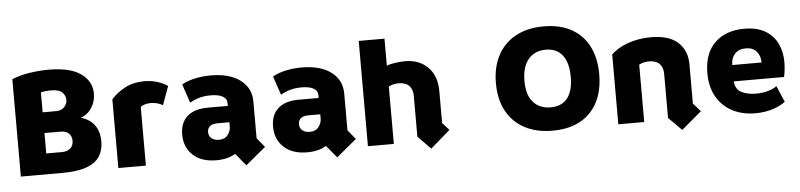

<svg xmlns="http://www.w3.org/2000/svg" viewBox="-44 -881 4918 1181"><g transform="rotate(-5 2415.0 -290.5)"><path d="M50 0V-601Q97 -621 158 -630.5Q219 -640 277 -640Q409 -640 475.5 -593Q542 -546 542 -469Q542 -421 517 -382Q492 -343 448 -328Q500 -315 531 -275.5Q562 -236 562 -171Q562 -118 537 -79.5Q512 -41 455.5 -20.5Q399 0 304 0ZM218 -382H303Q333 -382 351.5 -401Q370 -420 370 -447Q370 -471 350.5 -491.5Q331 -512 278 -512Q265 -512 248.5 -510.5Q232 -509 218 -505ZM218 -128H315Q348 -128 367 -145Q386 -162 386 -192Q386 -219 369 -236.5Q352 -254 316 -254H218Z M652 0V-424Q687 -464 738.5 -491Q790 -518 857 -518Q939 -518 1001 -476L959 -361Q944 -371 923.5 -376Q903 -381 886 -381Q865 -381 847.5 -375.5Q830 -370 822 -363V0Z M1438 52 1375 -24Q1328 5 1258 5Q1165 5 1113 -43.5Q1061 -92 1061 -171Q1061 -243 1105 -282.5Q1149 -322 1233 -322H1356V-338Q1356 -367 1330 -381.5Q1304 -396 1256 -396Q1219 -396 1187.5 -387.5Q1156 -379 1127 -362L1088 -478Q1126 -499 1173 -508.5Q1220 -518 1267 -518Q1383 -518 1449 -468.5Q1515 -419 1515 -336V-108L1562 -51ZM1283 -119Q1321 -119 1339 -143.5Q1357 -168 1357 -193V-221H1283Q1252 -221 1236.5 -208Q1221 -195 1221 -172Q1221 -147 1238.5 -133Q1256 -119 1283 -119Z M1999 52 1936 -24Q1889 5 1819 5Q1726 5 1674 -43.5Q1622 -92 1622 -171Q1622 -243 1666 -282.5Q1710 -322 1794 -322H1917V-338Q1917 -367 1891 -381.5Q1865 -396 1817 -396Q1780 -396 1748.5 -387.5Q1717 -379 1688 -362L1649 -478Q1687 -499 1734 -508.5Q1781 -518 1828 -518Q1944 -518 2010 -468.5Q2076 -419 2076 -336V-108L2123 -51ZM1844 -119Q1882 -119 1900 -143.5Q1918 -168 1918 -193V-221H1844Q1813 -221 1797.5 -208Q1782 -195 1782 -172Q1782 -147 1799.5 -133Q1817 -119 1844 -119Z M2580 49 2501 -32V-284Q2501 -325 2479 -347Q2457 -369 2415 -369Q2397 -369 2381 -365Q2365 -361 2353 -354V0H2193V-650H2352V-483Q2370 -491 2404 -496Q2438 -501 2466 -501Q2552 -501 2606 -447.5Q2660 -394 2660 -299V-102L2701 -56Z M3334 4Q3234 4 3161.5 -34.5Q3089 -73 3050 -145Q3011 -217 3011 -317Q3011 -417 3050 -489.5Q3089 -562 3161.5 -601Q3234 -640 3334 -640Q3434 -640 3504.5 -601Q3575 -562 3612 -489.5Q3649 -417 3649 -317Q3649 -167 3566.5 -81.5Q3484 4 3334 4ZM3334 -140Q3402 -140 3437.5 -184.5Q3473 -229 3473 -316Q3473 -403 3437.5 -449.5Q3402 -496 3334 -496Q3266 -496 3226.5 -449.5Q3187 -403 3187 -316Q3187 -229 3226.5 -184.5Q3266 -140 3334 -140Z M4128 69 4047 -12V-284Q4047 -325 4025 -347Q4003 -369 3961 -369Q3943 -369 3927 -365Q3911 -361 3899 -354V0H3739V-431Q3777 -469 3842.5 -492.5Q3908 -516 3985 -516Q4096 -516 4151.5 -465.5Q4207 -415 4207 -329V-87L4252 -36Z M4585 6Q4505 6 4443.5 -26Q4382 -58 4347 -119Q4312 -180 4312 -266Q4312 -387 4379.5 -452.5Q4447 -518 4561 -518Q4641 -518 4691.5 -487.5Q4742 -457 4766 -406Q4790 -355 4790 -293Q4790 -271 4787.5 -247.5Q4785 -224 4780 -201H4469Q4474 -150 4511.5 -132Q4549 -114 4598 -114Q4639 -114 4673 -123.5Q4707 -133 4728 -149L4771 -49Q4746 -28 4696.5 -11Q4647 6 4585 6ZM4469 -302H4650Q4650 -342 4627.5 -369.5Q4605 -397 4560 -397Q4517 -397 4493 -371Q4469 -345 4469 -302Z"/></g></svg>

Font: Braah One
Style: Regular
Weight: 400
Designer: Ashish Kumar
Foundry: Ashish Kumar
Version: Version 1.001; ttfautohint (v1.8.4.7-5d5b);gftools[0.9.29]